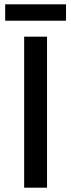

<svg xmlns="http://www.w3.org/2000/svg" viewBox="-20 -870 330 890"><path d="M4 -774H286V-850H4ZM92 0H198V-700H92Z"/></svg>

Font: Fixel Display Medium
Style: Regular
Weight: 500
Designer: AlfaBravo + MacPaw
Foundry: Kyrylo Tkachov, Marchela Mozhyna, Serhii Makarenko, Maria Weinstein, Zakhar Kryvoshyya
Version: Version 1.211